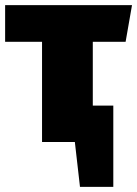

<svg xmlns="http://www.w3.org/2000/svg" viewBox="-20 -554 535 749"><path d="M422 175H292L272 0H144V-391H0V-534H495L470 -391H342V-142H422Z"/></svg>

Font: Trujillo Black
Style: Regular
Weight: 900
Designer: Fira Sans original fonts by bBox Type GmbH, Carrois Corporate GbR, & Edenspiekermann AG / Changes by Cristiano Sobral
Foundry: Fira Sans original fonts by bBox Type GmbH, Carrois Corporate GbR, & Edenspiekermann AG / Changes by Cristiano Sobral
Version: Version 4.301;July 28, 2020;FontCreator 13.0.0.2655 64-bit